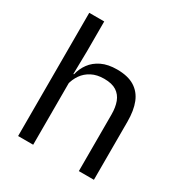

<svg xmlns="http://www.w3.org/2000/svg" viewBox="-157 -778 847 894"><g transform="rotate(30 266.5 -331.0)"><path d="M473.5 0H392.5V-303.5Q392.5 -343 381.8 -371.5Q371 -400 346.8 -415.8Q322.5 -431.5 280.5 -431.5Q242 -431.5 214 -417Q186 -402.5 168.8 -377.8Q151.5 -353 144.5 -321.5L126.5 -379H147.5Q155 -412 175 -439.2Q195 -466.5 228.8 -482.8Q262.5 -499 311 -499Q369 -499 404.8 -477Q440.5 -455 457 -413.8Q473.5 -372.5 473.5 -312.5ZM147 0H66V-662.5H146.5V-503.5L144 -363.5L147 -357Z"/></g></svg>

Font: Anek Malayalam
Style: Regular
Weight: 400
Version: Version 1.003